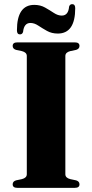

<svg xmlns="http://www.w3.org/2000/svg" viewBox="-20 -904 444 924"><path d="M294.5 -65.5Q294.5 -48 318 -42L346.5 -36Q362.5 -31 362.5 -17Q362.5 0 340.5 0H63Q41 0 41 -17Q41 -31 57 -36L85.5 -42Q109 -48 109 -65.5V-634.5Q109 -652 85.5 -658L57 -664Q41 -669 41 -683Q41 -700 63 -700H340.5Q362.5 -700 362.5 -683Q362.5 -669 346.5 -664L318 -658Q294.5 -652 294.5 -634.5ZM258 -742.5Q229 -742.5 206.2 -755.2Q183.5 -768 164.2 -780.8Q145 -793.5 126.5 -793.5Q95.5 -793.5 91 -750.5Q87.5 -738.5 76 -738.5Q61.5 -738.5 61.5 -758Q61.5 -880.5 145 -880.5Q174.5 -880.5 197.2 -867.5Q220 -854.5 239.2 -841.8Q258.5 -829 277 -829Q309 -829 312.5 -872Q316 -884 327.5 -884Q342 -884 342 -864.5Q342 -742.5 258 -742.5Z"/></svg>

Font: Fraunces 72pt
Style: Bold
Weight: 700
Version: Version 1.000;[b76b70a41]